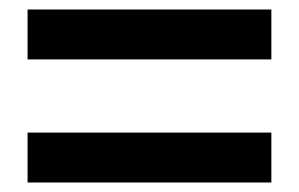

<svg xmlns="http://www.w3.org/2000/svg" viewBox="-20 -576 629 404"><path d="M38 -451H551V-556H38ZM38 -192H551V-297H38Z"/></svg>

Font: Noto Sans T Chinese Bold
Style: Bold
Weight: 700
Designer: Ryoko NISHIZUKA (kana & ideographs); Paul D. Hunt (Latin, Greek & Cyrillic); Wenlong ZHANG (bopomofo); Sandoll Communica
Foundry: Adobe Systems Incorporated
Version: Version 1.000;PS 1;hotconv 1.0.78;makeotf.lib2.5.61930